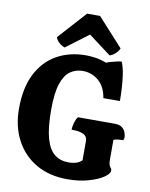

<svg xmlns="http://www.w3.org/2000/svg" viewBox="-102 -1021 867 1108"><g transform="rotate(10 332.0 -466.5)"><path d="M370 14Q264 14 186.5 -31Q109 -76 67 -156Q25 -236 25 -339Q25 -462 67 -544Q109 -626 183 -667.5Q257 -709 353 -709Q376 -709 406.5 -705Q437 -701 474 -687Q484 -692 501 -696.5Q518 -701 535 -705Q552 -709 562 -709Q575 -677 581 -635.5Q587 -594 589 -553.5Q591 -513 591 -483H494Q484 -548 444 -582.5Q404 -617 350 -617Q310 -617 278 -595Q246 -573 227.5 -518.5Q209 -464 209 -365Q209 -259 226.5 -197.5Q244 -136 277.5 -109.5Q311 -83 359 -83Q413 -83 438 -109V-223Q438 -249 415 -260.5Q392 -272 345 -272Q345 -289 352 -313Q359 -337 369 -349H585Q615 -349 630 -335.5Q645 -322 649.5 -306Q654 -290 654 -282Q654 -272 649 -264Q633 -264 618.5 -262.5Q604 -261 593 -256V-141Q593 -119 596.5 -110Q600 -101 604 -96Q607 -93 609 -89.5Q611 -86 611 -78Q611 -60 579 -38.5Q547 -17 492.5 -1.5Q438 14 370 14ZM223 -732Q204 -739 189 -753Q174 -767 169 -783L317 -947H393L542 -783Q536 -767 521 -753Q506 -739 487 -732L355 -831Z"/></g></svg>

Font: Calistoga
Style: Regular
Weight: 400
Designer: Yvonne Schuttler, Eben Sorkin
Foundry: www.sorkintype.com
Version: Version 1.010; ttfautohint (v1.8.4.7-5d5b)